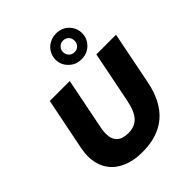

<svg xmlns="http://www.w3.org/2000/svg" viewBox="-270 -1169 1347 1347"><g transform="rotate(-45 403.5 -495.0)"><path d="M357 14C296 14 244 4 200 -17C156 -37 122 -66 99 -104C76 -142 64 -187 64 -238C64 -259 67 -284 72 -312L150 -700H348L271 -315C267 -295 265 -277 265 -260C265 -187 304 -150 381 -150C423 -150 456 -163 481 -189C505 -214 523 -256 535 -315L612 -700H807L728 -303C685 -92 562 14 357 14ZM515 -749C478 -749 447 -761 422 -786C396 -811 383 -841 383 -876C383 -899 389 -921 401 -941C412 -960 428 -976 449 -987C469 -998 491 -1004 515 -1004C552 -1004 584 -992 609 -967C634 -942 647 -912 647 -876C647 -841 634 -811 609 -786C584 -761 552 -749 515 -749ZM515 -819C532 -819 545 -824 556 -835C567 -846 572 -859 572 -876C572 -893 567 -907 556 -918C545 -929 531 -934 515 -934C499 -934 486 -929 475 -918C464 -907 458 -893 458 -876C458 -859 464 -846 475 -835C486 -824 499 -819 515 -819Z"/></g></svg>

Font: My Font
Style: Italic
Weight: 500
Designer: Julieta Ulanovsky
Foundry: Julieta Ulanovsky
Version: ""